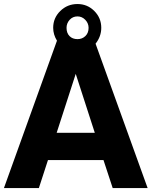

<svg xmlns="http://www.w3.org/2000/svg" viewBox="-36 -949 765 969"><path d="M532.7 0 486.3 -141.1H206.1L160.2 0H-16.1L251.5 -743.7Q232.4 -774.9 232.4 -808.6Q232.4 -858.4 268.3 -893.6Q304.2 -928.7 355 -928.7Q404.8 -928.7 439.9 -893.6Q475.1 -858.4 475.1 -808.6Q475.1 -765.1 446.3 -728.5L709 0ZM355 -866.2Q331.1 -866.2 315.4 -848.9Q299.8 -831.5 299.8 -808.6Q299.8 -782.2 314.9 -766.8Q330.1 -751.5 355 -751.5Q378.9 -751.5 395 -767.1Q411.1 -782.7 411.1 -808.6Q411.1 -831.5 394.5 -848.9Q377.9 -866.2 355 -866.2ZM250 -278.8H442.4L346.2 -576.2Z"/></svg>

Font: Now
Style: Bold
Weight: 700
Designer: Alfredo Marco Pradil
Foundry: Alfredo Marco Pradil
Version: Version 1.002;PS 001.002;hotconv 1.0.88;makeotf.lib2.5.64775